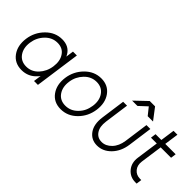

<svg xmlns="http://www.w3.org/2000/svg" viewBox="15 -1337 1986 1986"><g transform="rotate(45 1008.5 -344.0)"><path d="M515 -500 503 -415Q500 -421 497 -427Q494 -433 491 -438Q446 -512 347 -512Q246 -512 170 -436Q93 -359 78 -250Q63 -139 117 -64Q172 12 273 12Q372 12 438 -62Q443 -67 448 -73Q453 -79 457 -85L445 0H502L572 -500ZM338 -452Q416 -452 454 -394Q473 -366 479.5 -329.5Q486 -293 480 -250Q474 -207 457 -171Q440 -135 413 -106Q358 -48 282 -48Q204 -48 163 -107Q123 -165 135 -250Q147 -334 204 -393Q261 -452 338 -452Z M910 -452Q988 -452 1029 -393Q1069 -335 1057 -250Q1051 -207 1034.5 -171.5Q1018 -136 989 -107Q932 -48 854 -48Q776 -48 735 -107Q695 -165 707 -250Q713 -293 730.5 -328.5Q748 -364 776 -393Q833 -452 910 -452ZM919 -512Q818 -512 742 -436Q665 -359 650 -250Q635 -139 689 -64Q744 12 845 12Q947 12 1023 -64Q1099 -140 1114 -250Q1129 -361 1075 -436Q1020 -512 919 -512Z M1306 -574H1384L1470 -654L1534 -574H1612L1516 -700H1438ZM1249 -500 1212 -232Q1197 -121 1244 -55Q1292 12 1376 12Q1462 12 1528 -55Q1595 -124 1610 -232L1647 -500H1590L1553 -232Q1541 -148 1493 -98Q1445 -48 1385 -48Q1323 -48 1290 -98Q1257 -147 1269 -232L1306 -500Z M1830 -656 1808 -500H1723L1715 -441H1800L1766 -199Q1754 -115 1801 -58Q1849 0 1927 0H1946L1954 -60H1935Q1880 -60 1847 -100Q1815 -139 1823 -199L1857 -441H2009L2017 -500H1865L1887 -656Z"/></g></svg>

Font: Unageo
Style: Light-Italic
Weight: 300
Designer: Richard Sepsi
Foundry: Richard Sepsi
Version: Version 2.000